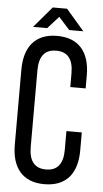

<svg xmlns="http://www.w3.org/2000/svg" viewBox="-58 -878 496 921"><g transform="rotate(5 190.0 -417.0)"><path d="M140 -740H72L158 -841H227L314 -740H246L193 -799ZM311 -659Q349 -613 349 -531V-468H275V-535Q275 -636 193 -636Q111 -636 111 -535V-165Q111 -64 193 -64Q275 -64 275 -165V-256H349V-169Q349 -87 311 -41Q270 7 191 7Q113 7 72 -41Q34 -87 34 -169V-531Q34 -613 72 -659Q113 -707 191 -707Q270 -707 311 -659Z"/></g></svg>

Font: Adderley Regular
Style: Regular
Weight: 400
Designer: gorohovskiy
Version: Version 1.003 November 13, 2017